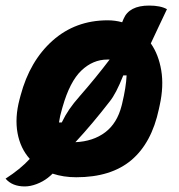

<svg xmlns="http://www.w3.org/2000/svg" viewBox="-24 -625 644 690"><path d="M363 -552Q390 -552 415 -545Q417 -550 420 -557Q440 -605 512 -605Q553 -605 576 -592Q559 -556 544 -524.5Q529 -493 518 -469Q546 -429 555.5 -372Q565 -315 550 -247L547 -233Q521 -111 448 -49.5Q375 12 250 12Q204 12 165 -1Q157 7 148 14Q130 28 107.5 36.5Q85 45 65 45Q20 45 -4 17Q49 -17 83 -54Q49 -92 39 -147Q29 -202 46 -267L50 -282Q83 -406 165 -479Q247 -552 363 -552ZM362 -411Q310 -411 268.5 -371.5Q227 -332 201 -241L199 -234Q191 -207 188 -185H198Q210 -210 225 -232Q240 -254 263 -280Q291 -312 318 -345Q345 -378 370 -411Q370 -411 362 -411ZM370 -260Q309 -181 247 -114Q311 -117 354 -149.5Q397 -182 413 -245L415 -253Q429 -311 431 -354H419Q393 -288 370 -260Z"/></svg>

Font: Recursive Mn Csl St XBd
Style: Italic
Weight: 800
Italic angle: -15°
Monospace: yes
Version: Version 1.079;hotconv 1.0.112;makeotfexe 2.5.65598; ttfautoh